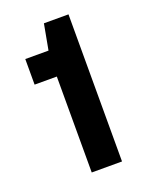

<svg xmlns="http://www.w3.org/2000/svg" viewBox="-94 -850 405 536"><g transform="rotate(-20 108.5 -581.5)"><path d="M176 -363H86V-648H20V-724H89L103 -800H176Z"/></g></svg>

Font: Hubot Sans Condensed SemiBold
Style: Regular
Weight: 600
Width: 3
Designer: Deni Anggara
Foundry: GitHub, Inc., Subsidiary of Microsoft Corporation
Version: Version 2.000